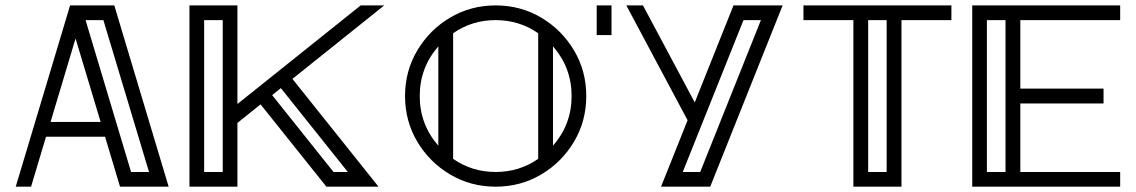

<svg xmlns="http://www.w3.org/2000/svg" viewBox="-20 -701 4266 721"><path d="M613.3 0H430.7L374.5 -187.5H152.8L96.7 0H39.1L243.2 -680.7H409.2ZM357.9 -243.2 263.7 -556.6 169.9 -243.2ZM539.6 -55.2 368.2 -625.5H301.3L472.2 -55.2Z M816.4 -55.2V-625.5H746.6V-55.2ZM1286.1 -55.2 1034.7 -370.1 1002 -343.8 1232.4 -55.2ZM1401.4 0H1205.6L958.5 -309.1L871.6 -239.3V0H691.4V-680.7H871.6V-310.5L1334.5 -680.7H1422.9L1078.1 -404.8Z M1841.3 0Q1747.6 0 1670.2 -45.9Q1592.8 -91.8 1546.9 -169.2Q1501 -246.6 1501 -340.3Q1501 -434.1 1546.9 -511.5Q1592.8 -588.9 1670.2 -634.8Q1747.6 -680.7 1841.3 -680.7Q1935.1 -680.7 2012.5 -634.8Q2089.8 -588.9 2135.7 -511.5Q2181.6 -434.1 2181.6 -340.3Q2181.6 -246.6 2135.7 -169.2Q2089.8 -91.8 2012.5 -45.9Q1935.1 0 1841.3 0ZM1626 -153.8V-526.9Q1556.2 -446.8 1556.2 -340.3Q1556.2 -233.9 1626 -153.8ZM1841.3 -55.2Q1930.2 -55.2 2001 -104.5V-576.2Q1930.2 -625.5 1841.3 -625.5Q1752.4 -625.5 1681.6 -576.2V-104.5Q1752.4 -55.2 1841.3 -55.2ZM2056.6 -153.8Q2126.5 -233.9 2126.5 -340.3Q2126.5 -446.8 2056.6 -526.9Z M2609.4 -55.2 2837.4 -625.5H2772L2543.9 -55.2ZM2647 0H2462.4L2562 -249.5L2332 -680.7H2394.5L2588.9 -316.4L2734.4 -680.7H2918.9ZM2276.4 -569.3H2220.7V-680.7H2276.4Z M3365.2 0H3184.6V-625.5H2997.1V-680.7H3552.7V-625.5H3365.2ZM3309.6 -55.2V-625.5H3240.2V-55.2Z M4186.5 0H3630.9V-680.7H4186.5V-625.5H3811.5V-368.2H4124V-312.5H3811.5V-55.2H4186.5ZM3755.9 -55.2V-625.5H3686V-55.2Z"/></svg>

Font: X Company
Style: Regular
Weight: 400
Designer: GGBotNet
Foundry: GGBotNet
Version: 0.90